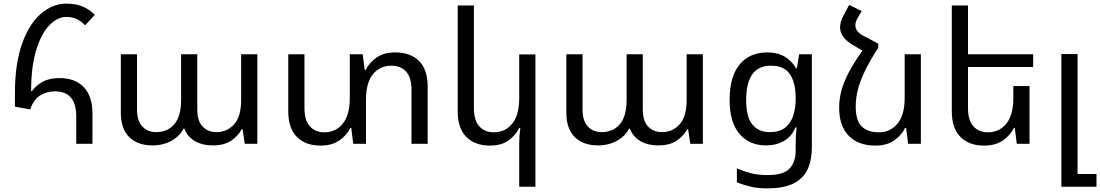

<svg xmlns="http://www.w3.org/2000/svg" viewBox="-20 -790 6045 1055"><path d="M399 0V-150Q399 -288 282 -288Q235 -288 199.5 -265Q164 -242 146 -189L62 -204V-277Q62 -438 100.5 -547.5Q139 -657 203.5 -713.5Q268 -770 345 -770Q395 -770 432 -755Q469 -740 501 -709L448 -651Q426 -674 401 -685.5Q376 -697 345 -697Q295 -697 250.5 -650.5Q206 -604 178.5 -513.5Q151 -423 151 -290L155 -289Q177 -320 214 -340.5Q251 -361 307 -361Q393 -361 440.5 -311Q488 -261 488 -166V0Z M817 9Q738 9 691 -36Q644 -81 644 -171V-492H733V-188Q733 -125 762.5 -94.5Q792 -64 838 -64Q900 -64 937.5 -107Q975 -150 975 -241V-492H1064V-188Q1064 -125 1093.5 -94.5Q1123 -64 1169 -64Q1228 -64 1266.5 -107Q1305 -150 1305 -241V-492H1394V0H1325L1313 -80H1308Q1290 -45 1251.5 -18Q1213 9 1148 9Q1093 9 1052 -14Q1011 -37 993 -83H988Q969 -43 923 -17Q877 9 817 9Z M2152 -502Q2235 -502 2282.5 -455Q2330 -408 2330 -314V0H2241V-297Q2241 -365 2211 -397Q2181 -429 2131 -429Q2068 -429 2029.5 -382.5Q1991 -336 1991 -241V0H1921L1910 -87H1905Q1886 -47 1845 -18.5Q1804 10 1741 10Q1659 10 1611.5 -37.5Q1564 -85 1564 -178V-492H1653V-195Q1653 -128 1683 -95.5Q1713 -63 1762 -63Q1825 -63 1863.5 -110.5Q1902 -158 1902 -252V-492H1973L1984 -405H1989Q2008 -445 2048.5 -473.5Q2089 -502 2152 -502Z M2922 236H2833V-1Q2833 -44 2839 -87H2833Q2814 -47 2774.5 -18.5Q2735 10 2672 10Q2590 10 2542.5 -37.5Q2495 -85 2495 -178V-760H2584V-195Q2584 -128 2614 -95.5Q2644 -63 2693 -63Q2756 -63 2794.5 -110.5Q2833 -158 2833 -252V-491H2922Z M3265 9Q3186 9 3139 -36Q3092 -81 3092 -171V-492H3181V-188Q3181 -125 3210.5 -94.5Q3240 -64 3286 -64Q3348 -64 3385.5 -107Q3423 -150 3423 -241V-492H3512V-188Q3512 -125 3541.5 -94.5Q3571 -64 3617 -64Q3676 -64 3714.5 -107Q3753 -150 3753 -241V-492H3842V0H3773L3761 -80H3756Q3738 -45 3699.5 -18Q3661 9 3596 9Q3541 9 3500 -14Q3459 -37 3441 -83H3436Q3417 -43 3371 -17Q3325 9 3265 9Z M4196 245Q4144 245 4106 236Q4068 227 4029 212V135Q4065 151 4105 161.5Q4145 172 4198 172Q4285 172 4318.5 136Q4352 100 4352 39V8Q4352 -17 4353 -39Q4354 -61 4357 -90H4351Q4331 -41 4288.5 -16Q4246 9 4189 9Q4097 9 4043 -54.5Q3989 -118 3989 -242Q3989 -368 4043.5 -435Q4098 -502 4197 -502Q4253 -502 4292 -478.5Q4331 -455 4354 -415H4359L4371 -492H4441V18Q4441 90 4417.5 140.5Q4394 191 4340.5 218Q4287 245 4196 245ZM4210 -64Q4263 -64 4294 -88.5Q4325 -113 4338.5 -154.5Q4352 -196 4352 -247V-254Q4352 -334 4321 -381.5Q4290 -429 4216 -429Q4080 -429 4080 -241Q4080 -148 4114 -106Q4148 -64 4210 -64Z M4806 -550V-528Q4761 -458 4734 -403Q4707 -348 4694.5 -300Q4682 -252 4682 -204Q4682 -126 4715.5 -94.5Q4749 -63 4809 -63Q4872 -63 4911.5 -110.5Q4951 -158 4951 -252V-492H5040V0H4970L4959 -87H4953Q4934 -47 4893.5 -18.5Q4853 10 4790 10Q4696 10 4643.5 -44Q4591 -98 4591 -198Q4591 -243 4602.5 -288.5Q4614 -334 4642 -388.5Q4670 -443 4719 -512L4666 -543Q4596 -584 4596 -640Q4596 -670 4615 -705L4646 -763L4715 -729L4693 -692Q4680 -670 4680 -651Q4680 -617 4723 -594Z M5637 -317V0H5567L5556 -87H5551Q5532 -47 5491 -18.5Q5450 10 5387 10Q5305 10 5257.5 -37.5Q5210 -85 5210 -178V-760H5299V-492H5657V-422H5299V-195Q5299 -128 5329 -95.5Q5359 -63 5408 -63Q5471 -63 5509.5 -110.5Q5548 -158 5548 -252V-317Z M5812 236V-493H5901V166H6005V236Z"/></svg>

Font: Go Noto Current
Style: Regular
Weight: 400
Designer: Monotype Design Team
Foundry: Monotype Imaging Inc.
Version: Version 2.007; ttfautohint (v1.8) -l 8 -r 50 -G 200 -x 14 -D